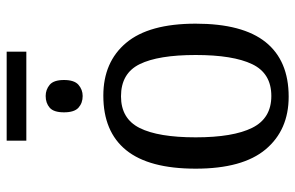

<svg xmlns="http://www.w3.org/2000/svg" viewBox="-175 -701 886 576"><g transform="rotate(-90 268.0 -413.0)"><path d="M134 -777V-836H401V-777ZM268 -608Q247 -608 233 -620.5Q219 -633 219 -664Q219 -695 233 -707Q247 -719 268 -719Q287 -719 301.5 -707Q316 -695 316 -664Q316 -633 301.5 -620.5Q287 -608 268 -608ZM266 10Q166 10 108 -59Q50 -128 50 -269Q50 -409 105.5 -477.5Q161 -546 269 -546Q370 -546 427.5 -477.5Q485 -409 485 -269Q485 -128 429.5 -59Q374 10 266 10ZM268 -42Q336 -42 363.5 -99.5Q391 -157 391 -269Q391 -381 363.5 -437Q336 -493 267 -493Q200 -493 172 -437Q144 -381 144 -269Q144 -157 172.5 -99.5Q201 -42 268 -42Z"/></g></svg>

Font: Noto Serif SemiCondensed
Style: Regular
Weight: 400
Width: 4
Designer: Monotype Design Team
Foundry: Monotype Imaging Inc.
Version: Version 2.013